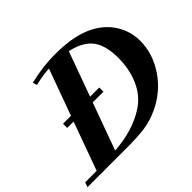

<svg xmlns="http://www.w3.org/2000/svg" viewBox="-175 -893 1110 1110"><g transform="rotate(-45 380.0 -338.0)"><path d="M-27.3 0 -17.1 -29.3H76.7L184.1 -325.2H131.8V-359.4H196.8L299.8 -642.6Q247.6 -640.1 184.1 -624.5L175.8 -650.4Q281.2 -676.3 384.3 -676.3Q538.6 -676.3 631.3 -628.4Q706.1 -589.8 746.3 -525.1Q786.6 -460.4 786.6 -382.3Q786.6 -278.3 723.1 -184.3Q659.7 -90.3 553.7 -42Q493.7 -14.6 437 -7.3Q380.4 0 289.6 0ZM428.2 -325.2H340.3L235.4 -36.6Q390.1 -47.4 495.1 -116.2Q560.1 -158.7 593.8 -234.1Q627.4 -309.6 627.4 -403.3Q627.4 -474.1 607.9 -521.2Q588.4 -568.4 545.4 -596.2Q508.3 -620.6 452.1 -632.3L353 -359.4H428.2Z"/></g></svg>

Font: Elstob ExtraBold
Style: Italic
Weight: 800
Italic angle: -20°
Designer: Peter S. Baker
Version: Version 1.015